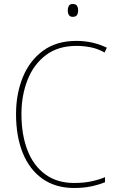

<svg xmlns="http://www.w3.org/2000/svg" viewBox="-20 -979 581 958"><path d="M361 -750Q270 -750 209 -704Q148 -658 117.5 -580.5Q87 -503 87 -410Q87 -307 117 -229.5Q147 -152 206 -109Q265 -66 350 -66Q399 -66 437.5 -74.5Q476 -83 504 -95V-70Q476 -58 437 -49.5Q398 -41 350 -41Q257 -41 192 -87Q127 -133 93.5 -216Q60 -299 60 -410Q60 -511 94 -594Q128 -677 195 -726Q262 -775 361 -775Q443 -775 513 -741L502 -717Q466 -737 430.5 -743.5Q395 -750 361 -750ZM343 -959Q360 -959 365 -949Q370 -939 370 -927Q370 -914 364.5 -904.5Q359 -895 343 -895Q329 -895 323.5 -904.5Q318 -914 318 -927Q318 -939 323 -949Q328 -959 343 -959Z"/></svg>

Font: Noto Sans Tamil UI SemiCondensed Thin
Style: Regular
Weight: 100
Width: 4
Designer: Jelle Bosma - Monotype Design Team
Foundry: Monotype Imaging Inc.
Version: Version 2.004; ttfautohint (v1.8.4.7-5d5b)